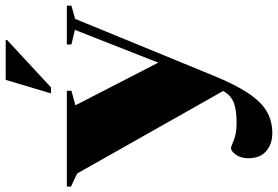

<svg xmlns="http://www.w3.org/2000/svg" viewBox="-196 -598 1000 691"><g transform="rotate(-90 304.5 -252.0)"><path d="M171.5 227.5Q132 227.5 106.5 205.5Q81 183.5 81 141.5Q81 114 94 96.2Q107 78.5 118 78.5Q120.5 78.5 145.5 88.8Q170.5 99 207 99Q255 99 281 88.8Q307 78.5 321 54L323 50.5L26 -475L-21 -497V-512H324V-495.5L271.5 -481L425 -183L543 -483L490.5 -495.5V-512H630V-495.5L582.5 -482L380 11.5Q346.5 94 315 141Q283.5 188 249 207.8Q214.5 227.5 171.5 227.5ZM314.5 -569 363 -732H506.5V-727L336 -569Z"/></g></svg>

Font: Newsreader 72pt ExtraBold
Style: Regular
Weight: 800
Designer: Hugues Gentile
Foundry: Production Type
Version: Version 1.003; ttfautohint (v1.8.3)